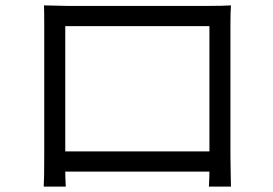

<svg xmlns="http://www.w3.org/2000/svg" viewBox="-20 -688 1017 714"><path d="M143.6 -668Q219.7 -666 230.5 -666H753.9Q809.6 -666 838.9 -668Q836.9 -644.5 836.9 -592.8V-111.3Q836.9 -92.8 837.9 -44.9Q838.9 2.9 838.9 5.9H756.8Q756.8 2.9 757.3 -4.9Q757.8 -12.7 758.3 -26.4Q758.8 -40 758.8 -49.8H222.7Q222.7 -40 223.1 -26.9Q223.6 -13.7 224.1 -5.4Q224.6 2.9 224.6 5.9H142.6Q144.5 -19.5 144.5 -111.3V-592.8Q144.5 -644.5 143.6 -668ZM222.7 -125H758.8V-590.8H222.7Z"/></svg>

Font: Min Sans
Style: Regular
Weight: 400
Designer: Jinseong-Kim, NotoSansCJK, Nunito
Foundry: Jinseong-Kim
Version: Version 1.400;Glyphs 3.1.2 (3151)